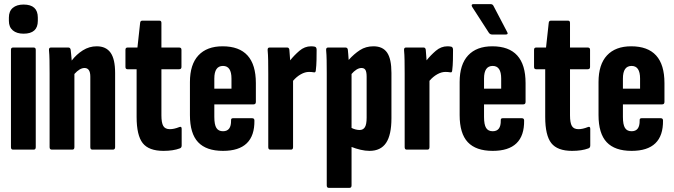

<svg xmlns="http://www.w3.org/2000/svg" viewBox="-20 -724 3262 929"><path d="M43 0Q33 0 33 -12V-483Q33 -494 43 -494H143Q153 -494 153 -483V-12Q153 0 143 0ZM94 -561Q61 -561 42 -577Q23 -593 23 -623V-639Q23 -670 42 -686Q61 -702 94 -702Q163 -702 163 -639V-623Q163 -561 94 -561Z M231 0Q220 0 220 -12V-367Q220 -403 219.5 -431.5Q219 -460 217 -481Q216 -494 226 -494H311Q320 -494 322 -483Q323 -473 324.5 -459Q326 -445 327 -431Q350 -461 381 -480.5Q412 -500 448 -500Q493 -500 515 -469Q537 -438 537 -371V-12Q537 0 526 0H427Q417 0 417 -12V-353Q417 -395 389 -395Q366 -395 340 -366V-12Q340 0 330 0Z M771 6Q700 6 670.5 -31.5Q641 -69 641 -158V-389H597Q587 -389 587 -400V-483Q587 -494 597 -494H645L658 -613Q659 -624 668 -624H752Q761 -624 761 -613V-494H847Q858 -494 858 -483V-400Q858 -389 847 -389H761V-166Q761 -130 770 -114.5Q779 -99 802 -99Q822 -99 847 -109Q859 -114 859 -101V-20Q859 -9 850 -6Q818 6 771 6Z M1059 6Q978 6 938.5 -36Q899 -78 899 -167V-327Q899 -412 940 -456Q981 -500 1057 -500Q1218 -500 1218 -322V-231Q1218 -219 1207 -219H1017V-158Q1017 -121 1027 -105Q1037 -89 1059 -89Q1099 -89 1098 -141Q1097 -152 1107 -152H1200Q1211 -152 1211 -141Q1213 6 1059 6ZM1017 -295H1100V-344Q1100 -405 1059 -405Q1017 -405 1017 -344Z M1288 0Q1278 0 1278 -12V-367Q1278 -403 1277.5 -431.5Q1277 -460 1275 -481Q1274 -494 1284 -494H1370Q1378 -494 1380 -484Q1382 -463 1384 -432Q1403 -456 1428.5 -478Q1454 -500 1485 -500Q1495 -500 1504 -498Q1512 -495 1512 -483Q1512 -460 1511.5 -433.5Q1511 -407 1508 -383Q1507 -372 1499 -374Q1487 -376 1475 -376Q1456 -376 1435.5 -364.5Q1415 -353 1398 -333V-12Q1398 0 1388 0Z M1571 185Q1561 185 1561 173V-371Q1561 -404 1560.5 -432Q1560 -460 1558 -481Q1557 -494 1567 -494H1652Q1661 -494 1663 -484Q1664 -475 1665 -462Q1666 -449 1667 -434Q1693 -463 1721.5 -481.5Q1750 -500 1787 -500Q1832 -500 1853 -469.5Q1874 -439 1874 -371V-152Q1874 -71 1848 -32.5Q1822 6 1768 6Q1747 6 1724 0.5Q1701 -5 1681 -13V173Q1681 185 1671 185ZM1729 -395Q1717 -395 1704.5 -387Q1692 -379 1681 -366V-105Q1691 -100 1701 -97.5Q1711 -95 1720 -95Q1737 -95 1745.5 -108.5Q1754 -122 1754 -155V-353Q1754 -375 1748.5 -385Q1743 -395 1729 -395Z M1948 0Q1938 0 1938 -12V-367Q1938 -403 1937.5 -431.5Q1937 -460 1935 -481Q1934 -494 1944 -494H2030Q2038 -494 2040 -484Q2042 -463 2044 -432Q2063 -456 2088.5 -478Q2114 -500 2145 -500Q2155 -500 2164 -498Q2172 -495 2172 -483Q2172 -460 2171.5 -433.5Q2171 -407 2168 -383Q2167 -372 2159 -374Q2147 -376 2135 -376Q2116 -376 2095.5 -364.5Q2075 -353 2058 -333V-12Q2058 0 2048 0Z M2364 6Q2283 6 2243.5 -36Q2204 -78 2204 -167V-327Q2204 -412 2245 -456Q2286 -500 2362 -500Q2523 -500 2523 -322V-231Q2523 -219 2512 -219H2322V-158Q2322 -121 2332 -105Q2342 -89 2364 -89Q2404 -89 2403 -141Q2402 -152 2412 -152H2505Q2516 -152 2516 -141Q2518 6 2364 6ZM2322 -295H2405V-344Q2405 -405 2364 -405Q2322 -405 2322 -344ZM2361 -557Q2351 -557 2345 -566L2265 -690Q2261 -696 2262.5 -700Q2264 -704 2270 -704H2354Q2364 -704 2368 -695L2434 -569Q2441 -557 2427 -557Z M2748 6Q2677 6 2647.5 -31.5Q2618 -69 2618 -158V-389H2574Q2564 -389 2564 -400V-483Q2564 -494 2574 -494H2622L2635 -613Q2636 -624 2645 -624H2729Q2738 -624 2738 -613V-494H2824Q2835 -494 2835 -483V-400Q2835 -389 2824 -389H2738V-166Q2738 -130 2747 -114.5Q2756 -99 2779 -99Q2799 -99 2824 -109Q2836 -114 2836 -101V-20Q2836 -9 2827 -6Q2795 6 2748 6Z M3036 6Q2955 6 2915.5 -36Q2876 -78 2876 -167V-327Q2876 -412 2917 -456Q2958 -500 3034 -500Q3195 -500 3195 -322V-231Q3195 -219 3184 -219H2994V-158Q2994 -121 3004 -105Q3014 -89 3036 -89Q3076 -89 3075 -141Q3074 -152 3084 -152H3177Q3188 -152 3188 -141Q3190 6 3036 6ZM2994 -295H3077V-344Q3077 -405 3036 -405Q2994 -405 2994 -344Z"/></svg>

Font: Sofia Sans Extra Condensed ExtraBold
Style: Regular
Weight: 800
Designer: Botio Nikoltchev, Ani Petrova
Foundry: lettersoup
Version: Version 4.101; ttfautohint (v1.8.4.7-5d5b)